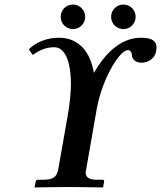

<svg xmlns="http://www.w3.org/2000/svg" viewBox="-20 -824 709 845"><path d="M469 -750C469 -720 493 -696 523 -696C553 -696 577 -720 577 -750C577 -780 553 -804 523 -804C493 -804 469 -780 469 -750ZM247 -750C247 -720 271 -696 301 -696C331 -696 355 -720 355 -750C355 -780 331 -804 301 -804C271 -804 247 -780 247 -750ZM236 -77C230 -45 212 -33 173 -33H146C142 -33 138 -30 137 -24L132 -1L134 1C134 1 244 -1 283 -1C318 -1 432 1 432 1L434 -1L438 -24C439 -30 437 -33 432 -33H406C371 -33 357 -44 357 -65C357 -69 358 -73 359 -77L406 -346C428 -469 503 -604 545 -604C548 -604 560 -597 560 -585C560 -563 577 -548 603 -548C634 -548 662 -568 667 -598C668 -604 669 -609 669 -614C669 -641 653 -658 601 -658C503 -658 435 -576 393 -503C379 -591 330 -658 239 -658C187 -658 137 -638 107 -607L124 -582C163 -610 191 -616 220 -616C264 -616 292 -557 292 -455C292 -415 287 -368 278 -315Z"/></svg>

Font: Linux Libertine O
Style: Bold Italic
Weight: 700
Italic angle: -11.5°
Designer: Philipp H. Poll
Foundry: Philipp H. Poll
Version: Version 4.1.0